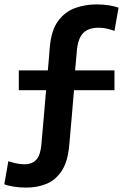

<svg xmlns="http://www.w3.org/2000/svg" viewBox="-22 -721 580 873"><path d="M98.5 132Q66.5 132 39.5 127.5Q12.5 123 -2.5 117L16 12Q34 18 52.5 22Q71 26 88.5 26Q124.5 26 143.2 5Q162 -16 166 -63Q171.5 -125 177 -187Q182.5 -249 187.5 -311H63.5V-401H195.5Q198 -427.5 200.2 -454Q202.5 -480.5 204.5 -507Q211 -583 242 -625.2Q273 -667.5 319 -684.2Q365 -701 416.5 -701Q448.5 -701 475.2 -696.5Q502 -692 517 -686L498.5 -580.5Q481.5 -587 463.5 -591Q445.5 -595 426.5 -595Q380 -595 356.5 -570.8Q333 -546.5 328 -495.5Q323.5 -448.5 319.5 -401H498.5V-311H314.5Q309.5 -249 304 -187.5Q298.5 -126 293 -62Q286.5 14 258.5 56.2Q230.5 98.5 188.5 115.2Q146.5 132 98.5 132Z"/></svg>

Font: Heraclito SemiBold
Style: Regular
Weight: 600
Designer: Kostas Bartsokas (font) & Cristiano Sobral (main changes)
Foundry: Kostas Bartsokas (font) & Cristiano Sobral (main changes)
Version: Version 1.00;July 8, 2020;FontCreator 13.0.0.2655 64-bit